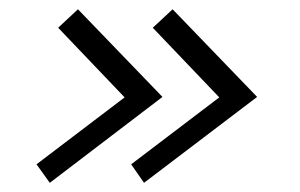

<svg xmlns="http://www.w3.org/2000/svg" viewBox="-20 -462 649 416"><path d="M87.9 -65.9 332 -252 148.9 -441.9 106 -401.9 250 -251 59.1 -106ZM292 -65.9 537.1 -252 354 -441.9 311 -401.9 455.1 -251 264.2 -106Z"/></svg>

Font: Comic Neue Angular
Style: Italic
Weight: 400
Italic angle: -12°
Designer: Craig Rozynski
Foundry: Craig Rozynski
Version: Version 2.003